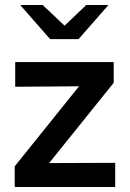

<svg xmlns="http://www.w3.org/2000/svg" viewBox="-20 -750 522 770"><path d="M39 0V-83L297 -404L41 -402V-501H436V-418L177 -96L442 -97V0ZM151 -730 239 -647 326 -730H415L295 -593H181L61 -730Z"/></svg>

Font: Red Hat Text Medium
Style: Regular
Weight: 500
Designer: Pentagram, MCKL
Foundry: Pentagram, MCKL
Version: Version 1.023